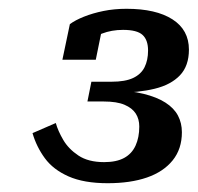

<svg xmlns="http://www.w3.org/2000/svg" viewBox="-20 -777 450 437"><path d="M260 -709Q292 -709 304.5 -697.5Q317 -686 317 -662Q317 -640 309 -624Q301 -608 283 -599.5Q265 -591 234 -591H188L179 -546H216Q246 -546 263.5 -538.5Q281 -531 289 -518.5Q297 -506 297 -489Q297 -464 288.5 -445.5Q280 -427 262.5 -417.5Q245 -408 217 -408Q181 -408 158.5 -423Q136 -438 124 -458.5Q112 -479 107 -497L54 -474Q63 -443 82 -417Q101 -391 136 -375.5Q171 -360 225 -360Q277 -360 314.5 -373Q352 -386 373 -412Q394 -438 394 -476Q394 -497 385 -514Q376 -531 356.5 -543.5Q337 -556 306.5 -563.5Q276 -571 233 -572L247 -566Q295 -566 332 -575Q369 -584 389.5 -605.5Q410 -627 410 -664Q410 -709 372.5 -733Q335 -757 268 -757Q240 -757 215.5 -752Q191 -747 171 -739Q151 -731 139 -722L122 -641H198L212 -710Q204 -710 197 -705Q190 -700 184.5 -693Q179 -686 174 -679Q190 -692 212 -700.5Q234 -709 260 -709Z"/></svg>

Font: Roboto Serif Medium
Style: Italic
Weight: 500
Italic angle: -10°
Designer: Greg Gazdowicz
Foundry: Commercial Type
Version: Version 1.008